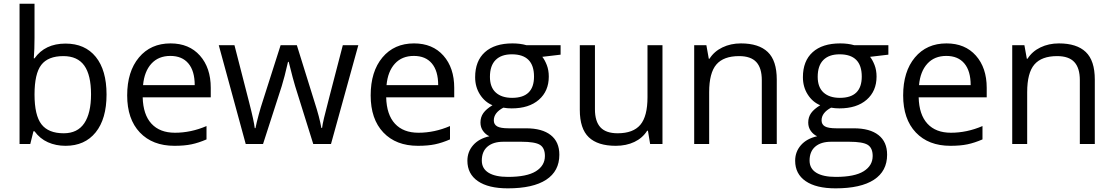

<svg xmlns="http://www.w3.org/2000/svg" viewBox="-20 -780 6031 1040"><path d="M335 -543.9Q440.4 -543.9 498.8 -471.9Q557.1 -399.9 557.1 -268.1Q557.1 -136.2 498.3 -63.2Q439.5 9.8 335 9.8Q282.7 9.8 239.5 -9.5Q196.3 -28.8 167 -68.8H161.1L144 0H85.9V-759.8H167V-575.2Q167 -513.2 163.1 -463.9H167Q223.6 -543.9 335 -543.9ZM323.2 -476.1Q240.2 -476.1 203.6 -428.5Q167 -380.9 167 -268.1Q167 -155.3 204.6 -106.7Q242.2 -58.1 325.2 -58.1Q399.9 -58.1 436.5 -112.5Q473.1 -167 473.1 -269Q473.1 -373.5 436.5 -424.8Q399.9 -476.1 323.2 -476.1Z M924.8 9.8Q806.2 9.8 737.5 -62.5Q668.9 -134.8 668.9 -263.2Q668.9 -392.6 732.7 -468.8Q796.4 -544.9 903.8 -544.9Q1004.4 -544.9 1063 -478.8Q1121.6 -412.6 1121.6 -304.2V-252.9H752.9Q755.4 -158.7 800.5 -109.9Q845.7 -61 927.7 -61Q1014.2 -61 1098.6 -97.2V-24.9Q1055.7 -6.3 1017.3 1.7Q979 9.8 924.8 9.8ZM902.8 -477.1Q838.4 -477.1 800 -435.1Q761.7 -393.1 754.9 -318.8H1034.7Q1034.7 -395.5 1000.5 -436.3Q966.3 -477.1 902.8 -477.1Z M1676.8 0 1578.6 -314Q1569.3 -342.8 1543.9 -444.8H1540Q1520.5 -359.4 1505.9 -313L1404.8 0H1311L1165 -535.2H1250Q1301.8 -333.5 1328.9 -228Q1356 -122.6 1359.9 -85.9H1363.8Q1369.1 -113.8 1381.1 -158Q1393.1 -202.1 1401.9 -228L1500 -535.2H1587.9L1683.6 -228Q1710.9 -144 1720.7 -86.9H1724.6Q1726.6 -104.5 1735.1 -141.1Q1743.7 -177.7 1836.9 -535.2H1920.9L1772.9 0Z M2243.7 9.8Q2125 9.8 2056.4 -62.5Q1987.8 -134.8 1987.8 -263.2Q1987.8 -392.6 2051.5 -468.8Q2115.2 -544.9 2222.7 -544.9Q2323.2 -544.9 2381.8 -478.8Q2440.4 -412.6 2440.4 -304.2V-252.9H2071.8Q2074.2 -158.7 2119.4 -109.9Q2164.6 -61 2246.6 -61Q2333 -61 2417.5 -97.2V-24.9Q2374.5 -6.3 2336.2 1.7Q2297.9 9.8 2243.7 9.8ZM2221.7 -477.1Q2157.2 -477.1 2118.9 -435.1Q2080.6 -393.1 2073.7 -318.8H2353.5Q2353.5 -395.5 2319.3 -436.3Q2285.2 -477.1 2221.7 -477.1Z M3016.6 -535.2V-483.9L2917.5 -472.2Q2931.2 -455.1 2941.9 -427.5Q2952.6 -399.9 2952.6 -365.2Q2952.6 -286.6 2898.9 -239.7Q2845.2 -192.9 2751.5 -192.9Q2727.5 -192.9 2706.5 -196.8Q2654.8 -169.4 2654.8 -127.9Q2654.8 -106 2672.9 -95.5Q2690.9 -85 2734.9 -85H2829.6Q2916.5 -85 2963.1 -48.3Q3009.8 -11.7 3009.8 58.1Q3009.8 147 2938.5 193.6Q2867.2 240.2 2730.5 240.2Q2625.5 240.2 2568.6 201.2Q2511.7 162.1 2511.7 90.8Q2511.7 42 2543 6.3Q2574.2 -29.3 2630.9 -42Q2610.4 -51.3 2596.4 -70.8Q2582.5 -90.3 2582.5 -116.2Q2582.5 -145.5 2598.1 -167.5Q2613.8 -189.5 2647.5 -210Q2606 -227.1 2579.8 -268.1Q2553.7 -309.1 2553.7 -361.8Q2553.7 -449.7 2606.4 -497.3Q2659.2 -544.9 2755.9 -544.9Q2797.9 -544.9 2831.5 -535.2ZM2589.8 89.8Q2589.8 133.3 2626.5 155.8Q2663.1 178.2 2731.4 178.2Q2833.5 178.2 2882.6 147.7Q2931.6 117.2 2931.6 64.9Q2931.6 21.5 2904.8 4.6Q2877.9 -12.2 2803.7 -12.2H2706.5Q2651.4 -12.2 2620.6 14.2Q2589.8 40.5 2589.8 89.8ZM2633.8 -363.8Q2633.8 -307.6 2665.5 -278.8Q2697.3 -250 2753.9 -250Q2872.6 -250 2872.6 -365.2Q2872.6 -485.8 2752.4 -485.8Q2695.3 -485.8 2664.6 -455.1Q2633.8 -424.3 2633.8 -363.8Z M3202.6 -535.2V-188Q3202.6 -122.6 3232.4 -90.3Q3262.2 -58.1 3325.7 -58.1Q3409.7 -58.1 3448.5 -104Q3487.3 -149.9 3487.3 -253.9V-535.2H3568.4V0H3501.5L3489.7 -71.8H3485.4Q3460.4 -32.2 3416.3 -11.2Q3372.1 9.8 3315.4 9.8Q3217.8 9.8 3169.2 -36.6Q3120.6 -83 3120.6 -185.1V-535.2Z M4106.4 0V-346.2Q4106.4 -411.6 4076.7 -443.8Q4046.9 -476.1 3983.4 -476.1Q3899.4 -476.1 3860.4 -430.7Q3821.3 -385.3 3821.3 -280.8V0H3740.2V-535.2H3806.2L3819.3 -461.9H3823.2Q3848.1 -501.5 3893.1 -523.2Q3938 -544.9 3993.2 -544.9Q4089.8 -544.9 4138.7 -498.3Q4187.5 -451.7 4187.5 -349.1V0Z M4792 -535.2V-483.9L4692.9 -472.2Q4706.5 -455.1 4717.3 -427.5Q4728 -399.9 4728 -365.2Q4728 -286.6 4674.3 -239.7Q4620.6 -192.9 4526.9 -192.9Q4502.9 -192.9 4481.9 -196.8Q4430.2 -169.4 4430.2 -127.9Q4430.2 -106 4448.2 -95.5Q4466.3 -85 4510.3 -85H4605Q4691.9 -85 4738.5 -48.3Q4785.2 -11.7 4785.2 58.1Q4785.2 147 4713.9 193.6Q4642.6 240.2 4505.9 240.2Q4400.9 240.2 4344 201.2Q4287.1 162.1 4287.1 90.8Q4287.1 42 4318.4 6.3Q4349.6 -29.3 4406.2 -42Q4385.7 -51.3 4371.8 -70.8Q4357.9 -90.3 4357.9 -116.2Q4357.9 -145.5 4373.5 -167.5Q4389.2 -189.5 4422.9 -210Q4381.3 -227.1 4355.2 -268.1Q4329.1 -309.1 4329.1 -361.8Q4329.1 -449.7 4381.8 -497.3Q4434.6 -544.9 4531.2 -544.9Q4573.2 -544.9 4606.9 -535.2ZM4365.2 89.8Q4365.2 133.3 4401.9 155.8Q4438.5 178.2 4506.8 178.2Q4608.9 178.2 4658 147.7Q4707 117.2 4707 64.9Q4707 21.5 4680.2 4.6Q4653.3 -12.2 4579.1 -12.2H4481.9Q4426.8 -12.2 4396 14.2Q4365.2 40.5 4365.2 89.8ZM4409.2 -363.8Q4409.2 -307.6 4440.9 -278.8Q4472.7 -250 4529.3 -250Q4647.9 -250 4647.9 -365.2Q4647.9 -485.8 4527.8 -485.8Q4470.7 -485.8 4439.9 -455.1Q4409.2 -424.3 4409.2 -363.8Z M5127.9 9.8Q5009.3 9.8 4940.7 -62.5Q4872.1 -134.8 4872.1 -263.2Q4872.1 -392.6 4935.8 -468.8Q4999.5 -544.9 5106.9 -544.9Q5207.5 -544.9 5266.1 -478.8Q5324.7 -412.6 5324.7 -304.2V-252.9H4956.1Q4958.5 -158.7 5003.7 -109.9Q5048.8 -61 5130.9 -61Q5217.3 -61 5301.8 -97.2V-24.9Q5258.8 -6.3 5220.5 1.7Q5182.1 9.8 5127.9 9.8ZM5106 -477.1Q5041.5 -477.1 5003.2 -435.1Q4964.8 -393.1 4958 -318.8H5237.8Q5237.8 -395.5 5203.6 -436.3Q5169.4 -477.1 5106 -477.1Z M5829.1 0V-346.2Q5829.1 -411.6 5799.3 -443.8Q5769.5 -476.1 5706.1 -476.1Q5622.1 -476.1 5583 -430.7Q5543.9 -385.3 5543.9 -280.8V0H5462.9V-535.2H5528.8L5542 -461.9H5545.9Q5570.8 -501.5 5615.7 -523.2Q5660.6 -544.9 5715.8 -544.9Q5812.5 -544.9 5861.3 -498.3Q5910.2 -451.7 5910.2 -349.1V0Z"/></svg>

Font: f04920746
Style: Regular
Weight: 400
Foundry: Ascender Corporation
Version: Version 1.10